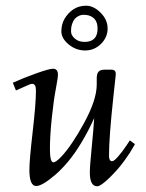

<svg xmlns="http://www.w3.org/2000/svg" viewBox="-20 -643 513 673"><path d="M278.4 -466.1Q246.3 -466.1 220.7 -487.3Q195.1 -508.5 195.1 -533.2Q195.1 -557.9 206.4 -577.4Q217.8 -596.9 236.8 -610Q255.9 -623 282 -623Q308.1 -623 332.6 -598.5Q357.2 -574 357.2 -543.1Q357.2 -512.2 333.9 -489.1Q310.5 -466.1 278.4 -466.1ZM276.4 -496.1Q322 -496.1 322 -543Q322 -579.6 291 -588.9Q283.7 -591.1 272.9 -591.1Q262.2 -591.1 252.1 -585Q241.9 -578.9 237.4 -569.8Q232.9 -560.8 231 -553.3Q229 -545.9 229 -532.6Q229 -519.3 242.4 -507.7Q255.9 -496.1 276.4 -496.1ZM106.9 9Q83 9 83 -48.1Q83 -81.1 94.5 -180.7Q106 -280.3 106 -325.9Q106 -349.1 93 -349.1Q87.4 -349.1 81.1 -345.9L35.9 -325.9L24.9 -353Q62.3 -369.9 107.4 -386Q152.6 -402.1 166 -402.1Q183.1 -402.1 183.1 -381.1Q183.1 -370.4 175.7 -331.5Q168.2 -292.7 161.6 -230Q155 -167.2 155 -120.6Q155 -74 167 -74Q175.8 -74 194.2 -93.1Q212.6 -112.3 233.6 -143.6Q254.6 -174.8 273.9 -210.4Q319.1 -292.7 319.1 -346.9V-368.9Q319.1 -384.3 325.3 -391.6Q331.5 -398.9 347.9 -398.9H372.1Q377.9 -398.9 382.3 -395Q386.7 -391.1 385.5 -378.8Q384.3 -366.5 377.2 -301.5Q362.1 -162.6 362.1 -96.9Q362.1 -77.9 373 -77.9Q380.1 -77.9 395.6 -96.2Q411.1 -114.5 423.1 -132.8L435.1 -150.9L452.9 -137.9Q452.1 -137 446.7 -126.8Q441.2 -116.7 434.7 -106.7Q428.2 -96.7 417.5 -81.8Q394.8 -50 363.9 -20Q333 10 320.8 10Q294.9 10 294.9 -38.1Q294.9 -60.3 301.4 -125.6Q307.9 -190.9 310.1 -229Q290 -184.1 265.7 -143.8Q241.5 -103.5 218.4 -76.2Q195.3 -48.8 174.3 -30.8Q128.2 9 106.9 9Z"/></svg>

Font: Linden Hill
Style: Italic
Weight: 400
Italic angle: -5.60001°
Version: Version 1.201